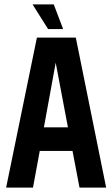

<svg xmlns="http://www.w3.org/2000/svg" viewBox="-20 -859 514 879"><path d="M269 -726H200L129 -839H226ZM181 -276H291L235 -572ZM344 0 312 -168H162L131 0H8L149 -687H327L466 0Z"/></svg>

Font: Khand ExtraBold
Style: Regular
Weight: 800
Designer: Sanchit Sawaria and Jyotish Sonowal (Devanagari), Satya Rajpurohit (Latin)
Foundry: Indian Type Foundry
Version: Version 2.000;PS 1.0;hotconv 1.0.79;makeotf.lib2.5.61930